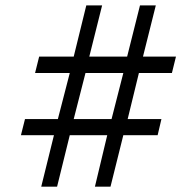

<svg xmlns="http://www.w3.org/2000/svg" viewBox="-20 -696 697 716"><path d="M498 -423.8 456.1 -252H582L567.9 -191.9H439.9L392.1 0H334L379.9 -191.9H240.2L192.9 0H133.8L181.2 -191.9H58.1L73.2 -252H195.8L240.2 -423.8H110.8L126 -484.9H254.9L301.8 -675.8H360.8L313 -484.9H454.1L502 -675.8H561L513.2 -484.9H636.2L621.1 -423.8ZM298.8 -423.8 254.9 -252H396L439.9 -423.8Z"/></svg>

Font: Lorenzo Sans
Style: Italic
Weight: 400
Italic angle: -12°
Foundry: Intel Corporation
Version: Version 1.00; ttfautohint (v1.5)